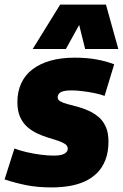

<svg xmlns="http://www.w3.org/2000/svg" viewBox="-43 -809 537 839"><path d="M-23 -25 20 -160Q44 -151 74 -144Q104 -137 135.5 -133Q167 -129 192 -129Q213 -129 226 -132.5Q239 -136 246 -143Q253 -150 253 -159Q253 -172 241 -180Q229 -188 209 -194.5Q189 -201 166 -208Q143 -215 119.5 -226Q96 -237 76.5 -254Q57 -271 45 -297.5Q33 -324 33 -363Q33 -409 50 -445.5Q67 -482 99.5 -506.5Q132 -531 178 -544Q224 -557 284 -557Q337 -557 380 -549Q423 -541 456 -528L414 -390Q392 -398 366 -403Q340 -408 314.5 -411Q289 -414 268 -414Q247 -414 234 -410.5Q221 -407 215 -400Q209 -393 209 -383Q209 -373 221 -366Q233 -359 252.5 -354Q272 -349 296 -342.5Q320 -336 343.5 -325.5Q367 -315 387 -298.5Q407 -282 419 -255.5Q431 -229 431 -191Q431 -145 418 -111Q405 -77 381.5 -53.5Q358 -30 327 -16Q296 -2 259 4Q222 10 183 10Q120 10 71 0Q22 -10 -23 -25ZM100 -595 220 -789H420L474 -595H329L303 -700L245 -595Z"/></svg>

Font: Georama ExtraBold
Style: Italic
Weight: 800
Italic angle: -9°
Version: Version 1.001